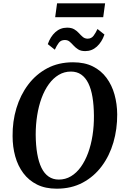

<svg xmlns="http://www.w3.org/2000/svg" viewBox="-20 -1129 757 1159"><path d="M322 10Q253.5 10 203.5 -15Q153.5 -40 120.8 -83.8Q88 -127.5 72 -185Q56 -242.5 56 -307.5Q55 -395.5 79 -475.5Q103 -555.5 150 -618Q197 -680.5 265 -716.8Q333 -753 421 -753Q490.5 -753 540.5 -728Q590.5 -703 623 -659Q655.5 -615 671.2 -558.5Q687 -502 687.5 -439Q688 -350 664.5 -269.2Q641 -188.5 594.2 -125.8Q547.5 -63 479.2 -26.5Q411 10 322 10ZM335 -45Q375 -45 408.5 -65Q442 -85 468 -121.2Q494 -157.5 511.8 -205.8Q529.5 -254 538.5 -311.2Q547.5 -368.5 547 -430.5Q546.5 -494 538.2 -543.2Q530 -592.5 513 -626.8Q496 -661 470 -679Q444 -697 408 -697Q368 -697 334.5 -677Q301 -657 275 -621.2Q249 -585.5 231.2 -537.5Q213.5 -489.5 204.5 -433Q195.5 -376.5 195.5 -315.5Q196 -251 204.8 -200.8Q213.5 -150.5 230.5 -115.8Q247.5 -81 273.8 -63Q300 -45 335 -45ZM494.5 -820.5Q468 -820.5 452 -830.8Q436 -841 424.2 -854Q412.5 -867 400.8 -877.2Q389 -887.5 371.5 -887.5Q347.5 -887.5 334.8 -870.5Q322 -853.5 311 -829L268.5 -862.5Q284 -907.5 314 -934.8Q344 -962 385 -962Q411.5 -962 428 -952.2Q444.5 -942.5 456.2 -929.2Q468 -916 479.8 -906Q491.5 -896 508.5 -895.5Q531.5 -895.5 544.5 -912.8Q557.5 -930 568.5 -954L610.5 -920.5Q595 -875.5 565 -848Q535 -820.5 494.5 -820.5ZM324.5 -1109H614.5L603 -1025H313Z"/></svg>

Font: Merriweather SemiBold
Style: Italic
Weight: 600
Italic angle: -7.8°
Version: Version 2.101